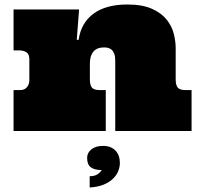

<svg xmlns="http://www.w3.org/2000/svg" viewBox="-20 -580 878 850"><path d="M490.2 -312Q490.2 -331.1 485.6 -342.5Q481 -354 473.9 -360.1Q466.8 -366.2 458 -368.2Q449.2 -370.1 440.9 -370.1Q409.2 -370.1 393.6 -351.6Q377.9 -333 377.9 -298.8V-229Q377.9 -203.1 387 -192.1Q396 -181.2 421.9 -181.2H448.2V0H40V-181.2H68.8Q88.9 -181.2 99.4 -194.1Q109.9 -207 109.9 -225.1V-317.9Q109.9 -340.8 96.4 -348.9Q83 -356.9 65.9 -356.9H40V-538.1H330.1L319.8 -403.8H328.1Q338.9 -479 394 -519.5Q449.2 -560.1 543.9 -560.1Q610.8 -560.1 652.8 -541Q694.8 -522 718 -492.9Q741.2 -463.9 749.5 -429.9Q757.8 -396 757.8 -366.2V-229Q757.8 -203.1 766.8 -192.1Q775.9 -181.2 801.8 -181.2H828.1V0H490.2ZM377 200.2Q397 200.2 409.9 192.6Q422.9 185.1 430.2 172.9Q397.9 172.9 381.8 160.4Q365.7 147.9 365.7 119.1Q365.7 96.2 384.8 81.1Q403.8 65.9 436 65.9Q471.2 65.9 491 86.4Q510.7 106.9 510.7 142.1Q510.7 159.2 503.4 177.5Q496.1 195.8 480 211.4Q463.9 227.1 438.5 237.5Q413.1 248 377 250Z"/></svg>

Font: Ultra
Style: Regular
Weight: 400
Designer: Astigmatic (AOETI)
Foundry: Astigmatic (AOETI)
Version: Version 1.001